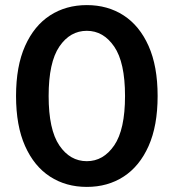

<svg xmlns="http://www.w3.org/2000/svg" viewBox="-20 -727 682 754"><path d="M321 7Q239 7 176.5 -33.5Q114 -74 78.5 -153.5Q43 -233 43 -350Q43 -467 78.5 -546.5Q114 -626 176.5 -666.5Q239 -707 321 -707Q403 -707 465.5 -666.5Q528 -626 563.5 -546.5Q599 -467 599 -350Q599 -233 563.5 -153.5Q528 -74 465.5 -33.5Q403 7 321 7ZM321 -94Q386 -94 428.5 -156Q471 -218 471 -350Q471 -482 428.5 -544Q386 -606 321 -606Q255 -606 213 -544Q171 -482 171 -350Q171 -218 213 -156Q255 -94 321 -94Z"/></svg>

Font: Asap Expanded SemiBold
Style: Regular
Weight: 600
Width: 7
Designer: Pablo Cosgaya
Foundry: Omnibus-Type
Version: Version 3.001; ttfautohint (v1.8.4.7-5d5b)